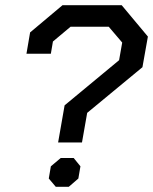

<svg xmlns="http://www.w3.org/2000/svg" viewBox="-20 -720 590 740"><path d="M229 -314 439 -488 451 -556 399 -617H252L184 -560L176 -513H82L96 -595L221 -700H449L550 -579L529 -461L316 -285L296 -171H204ZM168 -32 176 -79 214 -111H264L290 -79L282 -32L245 0H195Z"/></svg>

Font: Chakra Petch Medium
Style: Italic
Weight: 500
Italic angle: -10°
Designer: Katatrad Aksorn Co.,Ltd.
Foundry: Cadson Demak Co.,Ltd.
Version: Version 1.000; ttfautohint (v1.6)